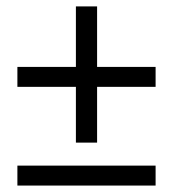

<svg xmlns="http://www.w3.org/2000/svg" viewBox="-20 -576 537 596"><path d="M215.6 -133.3V-306.4H34V-368.3H215.6V-556.1H281.4V-368.3H463V-306.4H281.4V-133.3ZM34 0V-61.9H463V0Z"/></svg>

Font: SourceSans3VF
Style: Regular
Weight: 200
Designer: Paul D. Hunt
Foundry: Adobe
Version: Version 3.052;hotconv 1.1.0;makeotfexe 2.6.0